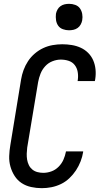

<svg xmlns="http://www.w3.org/2000/svg" viewBox="-20 -974 540 1002"><path d="M198 8Q170 8 142.5 2Q115 -4 93 -18.5Q71 -33 56.5 -55.5Q42 -78 34.5 -104.5Q27 -131 28 -159.5Q29 -188 34 -217L90 -559Q94 -584 103 -608.5Q112 -633 126.5 -655Q141 -677 161.5 -694.5Q182 -712 205.5 -723Q229 -734 254.5 -738.5Q280 -743 305 -743Q330 -743 354.5 -739Q379 -735 401 -725Q423 -715 440 -698Q457 -681 466.5 -659Q476 -637 478.5 -612Q481 -587 477 -561L475 -551H385L386 -557Q389 -578 385.5 -598.5Q382 -619 370 -634.5Q358 -650 338.5 -656.5Q319 -663 297 -663Q276 -663 254 -654.5Q232 -646 216 -628.5Q200 -611 191.5 -589.5Q183 -568 179 -546L122 -204Q120 -188 119.5 -172Q119 -156 121.5 -141Q124 -126 130.5 -112.5Q137 -99 148.5 -89.5Q160 -80 175 -76Q190 -72 206 -72Q227 -72 248 -79.5Q269 -87 285.5 -103.5Q302 -120 311 -140.5Q320 -161 324 -182V-184H414V-181Q410 -156 400.5 -131.5Q391 -107 376.5 -85Q362 -63 342 -44Q322 -25 298 -13.5Q274 -2 248.5 3Q223 8 198 8ZM340 -816Q324 -816 308.5 -821.5Q293 -827 284 -839.5Q275 -852 272.5 -868.5Q270 -885 272 -902Q274 -913 280 -924Q286 -935 296 -942Q306 -949 317.5 -951.5Q329 -954 341 -954Q357 -954 372.5 -948.5Q388 -943 397 -930.5Q406 -918 409 -901.5Q412 -885 409 -868Q407 -857 401 -846Q395 -835 385 -828Q375 -821 363.5 -818.5Q352 -816 340 -816Z"/></svg>

Font: Iosevka Term Curly Md Obl
Style: Regular
Weight: 500
Italic angle: -9°
Designer: Belleve Invis
Foundry: Belleve Invis
Version: Version 32.3.0